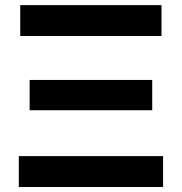

<svg xmlns="http://www.w3.org/2000/svg" viewBox="-20 -748 728 768"><path d="M55.2 0V-123.5H632.3V0ZM61 -604V-727.5H626V-604ZM98.6 -307.1V-428.2H588.9V-307.1Z"/></svg>

Font: Inter
Style: Bold
Weight: 700
Designer: Rasmus Andersson
Foundry: rsms
Version: Version 4.001;git-9221beed3